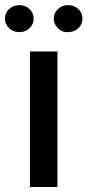

<svg xmlns="http://www.w3.org/2000/svg" viewBox="-49 -744 349 764"><path d="M179.7 0Q179.7 -134.8 179.7 -539.1Q152.3 -539.1 70.3 -539.1Q70.3 -404.3 70.3 0Q97.7 0 179.7 0ZM279.3 -669.9Q279.3 -692.4 262.7 -708Q246.1 -723.6 221.7 -723.6Q198.2 -723.6 181.6 -708Q165 -692.4 165 -669.9Q165 -647.5 181.6 -631.8Q196.3 -617.2 212.9 -616.2Q212.9 -616.2 213.9 -616.2Q213.9 -616.2 214.8 -616.2Q214.8 -616.2 215.8 -616.2Q215.8 -616.2 216.8 -616.2Q216.8 -616.2 217.8 -616.2Q219.7 -616.2 221.7 -616.2Q246.1 -616.2 262.7 -631.8Q279.3 -647.5 279.3 -669.9ZM85 -669.9Q85 -692.4 68.4 -708Q51.8 -723.6 28.3 -723.6Q3.9 -723.6 -12.7 -708Q-29.3 -692.4 -29.3 -669.9Q-29.3 -647.5 -12.7 -631.8Q3.9 -616.2 28.3 -616.2Q51.8 -616.2 68.4 -631.8Q85 -647.5 85 -669.9Z"/></svg>

Font: DaxlinePro-Medium
Style: Medium
Weight: 400
Designer: Hans Reichel
Version: Version 7.502; 2006